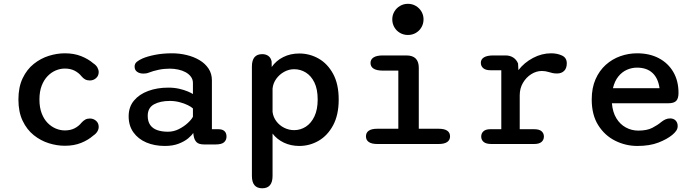

<svg xmlns="http://www.w3.org/2000/svg" viewBox="-20 -774 3754 1032"><path d="M328.5 9.5Q286 9.5 242.2 -4.2Q198.5 -18 161.5 -47.5Q124.5 -77 101.8 -124.5Q79 -172 79 -239Q79 -306 101.8 -353.5Q124.5 -401 161.5 -430.5Q198.5 -460 242.2 -473.8Q286 -487.5 328.5 -487.5Q378 -487.5 416.2 -472.2Q454.5 -457 481 -434Q496.5 -424 503.5 -411.2Q510.5 -398.5 510.5 -386.5Q510.5 -366.5 496.2 -354Q482 -341.5 463 -341.5Q448.5 -341.5 437.8 -347.2Q427 -353 418.5 -363.5Q403.5 -382.5 381.2 -394Q359 -405.5 328.5 -405.5Q304 -405.5 280 -395.5Q256 -385.5 236 -365Q216 -344.5 204 -313.2Q192 -282 192 -239Q192 -196.5 204 -165Q216 -133.5 236 -113.2Q256 -93 280 -83Q304 -73 328.5 -73Q359 -73 381.2 -84.5Q403.5 -96 418.5 -115Q427.5 -125 438 -131Q448.5 -137 463 -137Q482 -137 496.2 -124.8Q510.5 -112.5 510.5 -92Q510.5 -79.5 503.2 -67.2Q496 -55 481 -45Q454.5 -21.5 416.2 -6Q378 9.5 328.5 9.5Z M1078.5 2.5Q1048.5 2.5 1036.5 -9.8Q1024.5 -22 1021 -43.5L1018.5 -59.5Q1011 -46.5 991 -30Q971 -13.5 939.8 -1.5Q908.5 10.5 866 10.5Q810.5 10.5 766.5 -8.2Q722.5 -27 697 -62.8Q671.5 -98.5 671.5 -149Q671.5 -199 700 -233.2Q728.5 -267.5 776.8 -285.2Q825 -303 884.5 -303Q916.5 -303 943.5 -296.8Q970.5 -290.5 989.8 -282.2Q1009 -274 1017 -268.5V-328Q1017 -347 1006.2 -361.5Q995.5 -376 977.8 -385.8Q960 -395.5 937.8 -400.2Q915.5 -405 892.5 -405Q861 -405 831.8 -398.8Q802.5 -392.5 781 -384Q772.5 -380.5 764.5 -379.5Q756.5 -378.5 750.5 -378.5Q730.5 -378.5 717 -388Q703.5 -397.5 703.5 -416Q703.5 -432.5 716 -442.2Q728.5 -452 745.5 -459.5Q771.5 -471 813 -479.2Q854.5 -487.5 904.5 -487.5Q945 -487.5 983.2 -478.2Q1021.5 -469 1052.2 -450.8Q1083 -432.5 1101 -405.2Q1119 -378 1119 -342V-79.5H1154Q1175.5 -79.5 1186.5 -69.2Q1197.5 -59 1197.5 -40Q1197.5 -21.5 1184.5 -9.5Q1171.5 2.5 1137.5 2.5ZM1017 -191Q1008.5 -199.5 989.2 -209Q970 -218.5 944.8 -225Q919.5 -231.5 893 -231.5Q841 -231.5 807.5 -213Q774 -194.5 774 -151.5Q774 -121 787.5 -102Q801 -83 825.5 -74.5Q850 -66 882.5 -66Q913.5 -66 941.2 -80Q969 -94 989.2 -112.8Q1009.5 -131.5 1017 -146.5Z M1334 -416.5Q1334 -483 1389.5 -483Q1409 -483 1422.5 -473.2Q1436 -463.5 1440 -443.5L1440.5 -414Q1464 -448 1502.5 -467.2Q1541 -486.5 1588.5 -486.5Q1644.5 -486.5 1692.8 -459Q1741 -431.5 1770.8 -376.5Q1800.5 -321.5 1800.5 -239Q1800.5 -157 1770.8 -101.2Q1741 -45.5 1692.8 -17.5Q1644.5 10.5 1588.5 10.5Q1543.5 10.5 1506 -7.2Q1468.5 -25 1445 -56V171.5Q1445 238 1389.5 238Q1334 238 1334 171.5ZM1445 -172.5Q1448.5 -144.5 1465.5 -122Q1482.5 -99.5 1507.8 -87Q1533 -74.5 1561 -74.5Q1595 -74.5 1623.8 -93Q1652.5 -111.5 1670 -148.2Q1687.5 -185 1687.5 -239Q1687.5 -294.5 1670 -330.5Q1652.5 -366.5 1623.8 -384.2Q1595 -402 1561 -402Q1533 -402 1507.5 -388Q1482 -374 1465 -350.5Q1448 -327 1445 -298Z M2008 -82H2121V-394.5H2037.5Q2005 -394.5 1988.2 -405Q1971.5 -415.5 1971.5 -435.5Q1971.5 -455 1988.2 -465.5Q2005 -476 2037.5 -476H2164.5Q2231 -476 2231 -409.5V-82H2337.5Q2368.5 -82 2383.8 -71.5Q2399 -61 2399 -41Q2399 -21.5 2383.8 -10.8Q2368.5 0 2337.5 0H2008Q1977.5 0 1962.2 -10.8Q1947 -21.5 1947 -41Q1947 -61 1962.2 -71.5Q1977.5 -82 2008 -82ZM2088.5 -670Q2088.5 -693 2099.8 -712Q2111 -731 2130.2 -742.2Q2149.5 -753.5 2172.5 -753.5Q2196 -753.5 2215 -742.2Q2234 -731 2245.2 -712Q2256.5 -693 2256.5 -670Q2256.5 -646.5 2245.2 -627.2Q2234 -608 2215 -597Q2196 -586 2172.5 -586Q2149.5 -586 2130.2 -597Q2111 -608 2099.8 -627.2Q2088.5 -646.5 2088.5 -670Z M2773.5 -79.5H2851Q2878.5 -79.5 2891 -68.5Q2903.5 -57.5 2903.5 -40Q2903.5 -22.5 2890.8 -11.2Q2878 0 2851 0H2621.5Q2592.5 0 2579.5 -11.2Q2566.5 -22.5 2566.5 -40Q2566.5 -57.5 2578.8 -68.5Q2591 -79.5 2615 -79.5H2674.5V-396.5H2615.5Q2590.5 -396.5 2577.5 -407.5Q2564.5 -418.5 2564.5 -436.5Q2564.5 -455.5 2581.5 -465.8Q2598.5 -476 2631 -476H2697.5Q2721 -476 2738.5 -464.8Q2756 -453.5 2764.5 -433L2766.5 -397Q2797.5 -437.5 2844.8 -462.5Q2892 -487.5 2942 -487.5Q2975 -487.5 3000.8 -475.5Q3026.5 -463.5 3026.5 -433.5Q3026.5 -407 3012.2 -393Q2998 -379 2974 -379Q2960.5 -379 2950.5 -381.2Q2940.5 -383.5 2930.5 -386.5Q2921.5 -389.5 2911.8 -391Q2902 -392.5 2892.5 -392.5Q2862.5 -392.5 2835.2 -375.2Q2808 -358 2790.8 -328.5Q2773.5 -299 2773.5 -261.5Z M3405.5 10.5Q3343 10.5 3286.8 -17.5Q3230.5 -45.5 3195.5 -101Q3160.5 -156.5 3160.5 -239Q3160.5 -301.5 3181 -348Q3201.5 -394.5 3236 -425.5Q3270.5 -456.5 3314.2 -472Q3358 -487.5 3404.5 -487.5Q3471.5 -487.5 3521.5 -461Q3571.5 -434.5 3599.2 -386.8Q3627 -339 3627 -274.5Q3627 -245 3614.8 -232Q3602.5 -219 3572.5 -219H3269Q3273 -171 3293 -138.2Q3313 -105.5 3344 -88.8Q3375 -72 3410.5 -72Q3457.5 -72 3486 -86.8Q3514.5 -101.5 3534 -118Q3544.5 -126.5 3556.2 -132Q3568 -137.5 3582 -137.5Q3600.5 -137.5 3611.5 -126.2Q3622.5 -115 3622.5 -96.5Q3622.5 -82.5 3614.5 -71Q3606.5 -59.5 3593 -48.5Q3565 -25.5 3518.5 -7.5Q3472 10.5 3405.5 10.5ZM3274.5 -300H3525Q3517.5 -354 3486.8 -382.2Q3456 -410.5 3404 -410.5Q3376 -410.5 3349.8 -399Q3323.5 -387.5 3303.8 -363.2Q3284 -339 3274.5 -300Z"/></svg>

Font: Sono ExtraLight Monospace Medium
Style: Regular
Weight: 500
Version: Version 2.112